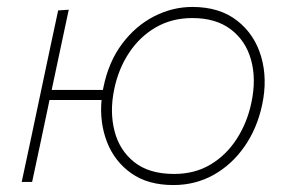

<svg xmlns="http://www.w3.org/2000/svg" viewBox="-20 -524 842 553"><path d="M42.5 0Q54.5 -56.5 65.8 -108.8Q77 -161 89.5 -221L100 -270.5Q113 -332 124.2 -385Q135.5 -438 147.5 -494L178 -496Q166 -439.5 154.5 -385.8Q143 -332 130 -270.5L129 -265H276.5Q277 -269 278 -273Q293 -346.5 332 -398.2Q371 -450 424 -477Q477 -504 534 -504Q612.5 -504 663 -464.5Q713.5 -425 732.2 -360.8Q751 -296.5 735 -222Q720.5 -154 684.2 -102Q648 -50 595.5 -20.5Q543 9 479.5 9Q406 9 358 -25Q310 -59 288.2 -115Q266.5 -171 272.5 -236H122.5L119.5 -221Q107 -161 95.8 -108.8Q84.5 -56.5 72.5 0ZM481.5 -23Q541.5 -23 587 -50.5Q632.5 -78 662.2 -124.5Q692 -171 704 -228Q718.5 -296 703.2 -351.2Q688 -406.5 645 -439.2Q602 -472 534 -472Q475 -472 428.8 -445.2Q382.5 -418.5 351.8 -372Q321 -325.5 309 -267Q295.5 -202.5 309.8 -146.8Q324 -91 366.8 -57Q409.5 -23 481.5 -23Z"/></svg>

Font: Commissioner Thin
Style: Italic
Weight: 100
Italic angle: -12°
Designer: Kostas Bartsokas
Foundry: Kostas Bartsokas
Version: Version 1.000; ttfautohint (v1.8.3)